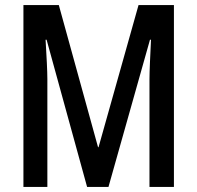

<svg xmlns="http://www.w3.org/2000/svg" viewBox="-20 -734 774 754"><path d="M322 0H406L569 -578H573C570 -514 567 -456 567 -423V0H663V-714H524L367 -156H365L211 -714H72V0H166V-424C166 -453 163 -512 159 -578H163Z"/></svg>

Font: Noto Sans Malayalam ExtraCondensed Medium
Style: Regular
Weight: 500
Width: 2
Designer: Jelle Bosma - Monotype Design Team
Foundry: Monotype Imaging Inc.
Version: Version 2.104